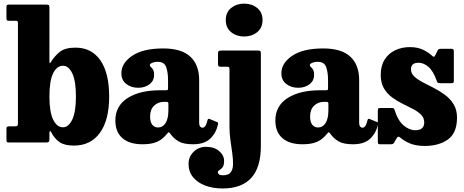

<svg xmlns="http://www.w3.org/2000/svg" viewBox="-20 -806 2624 1086"><path d="M32 -688.5Q22 -688.5 19.2 -691.2Q16.5 -694 16.5 -703.5V-766.5Q16.5 -775 20 -777.5Q23.5 -780 31 -780H239.5Q249.5 -780 254.5 -778Q259.5 -776 259.5 -765V-465.5Q259.5 -451 261.2 -449Q263 -447 266.5 -453Q288.5 -489 318.2 -512.8Q348 -536.5 407 -536.5Q498 -536.5 547.8 -464.8Q597.5 -393 597.5 -260Q597.5 -127 545.2 -54.8Q493 17.5 398 17.5Q345.5 17.5 317 -2Q288.5 -21.5 270 -57.5Q265.5 -66.5 262.5 -64.5Q259.5 -62.5 259.5 -47V-18Q259.5 -6.5 255 -3.2Q250.5 0 240 0H31.5Q22.5 0 19.5 -2.5Q16.5 -5 16.5 -14.5V-77.5Q16.5 -87 20.8 -89.2Q25 -91.5 34 -91.5H65.5Q76 -91.5 78.8 -95Q81.5 -98.5 81.5 -109.5V-676Q81.5 -688.5 71.5 -688.5ZM259.5 -260Q259.5 -172.5 280.8 -129.2Q302 -86 336 -86Q367.5 -86 388.5 -129.2Q409.5 -172.5 409.5 -260Q409.5 -347.5 389 -390.8Q368.5 -434 336.5 -434Q301 -434 280.2 -390.8Q259.5 -347.5 259.5 -260Z M632.5 -125Q632.5 -206.5 701.2 -251Q770 -295.5 886.5 -295.5H917.5Q926.5 -295.5 928.5 -297.5Q930.5 -299.5 930.5 -308.5V-354Q930.5 -396 920 -426.2Q909.5 -456.5 871.5 -456.5Q854.5 -456.5 841 -450.8Q827.5 -445 827.5 -437.5Q827.5 -431 833.5 -426.5Q839.5 -422 845.5 -412.8Q851.5 -403.5 851.5 -382Q851.5 -348.5 825 -329Q798.5 -309.5 762 -309.5Q722 -309.5 694.2 -331.2Q666.5 -353 666.5 -391.5Q666.5 -449 727.8 -490.5Q789 -532 903 -532Q1006.5 -532 1056.5 -485.5Q1106.5 -439 1106.5 -353.5V-111.5Q1106.5 -96.5 1112.2 -90Q1118 -83.5 1125 -83.5Q1133 -83.5 1140.5 -92.5Q1148 -101.5 1154 -127Q1156.5 -137 1165.5 -133L1209.5 -115Q1215 -113 1213 -103Q1203 -54.5 1169.5 -22.2Q1136 10 1072 10H1071.5Q1017.5 10 990 -6.5Q962.5 -23 946 -46Q939 -56.5 935.2 -57.5Q931.5 -58.5 924.5 -49Q913.5 -35 897.5 -21.5Q881.5 -8 854.8 1Q828 10 785 10Q712.5 10 672.5 -24.5Q632.5 -59 632.5 -125ZM829 -147Q829 -114.5 841.8 -99.8Q854.5 -85 874 -85Q900.5 -85 916.5 -109.8Q932.5 -134.5 932.5 -183.5V-218.5Q932.5 -230 923 -230H908.5Q874.5 -230 851.8 -208.5Q829 -187 829 -147Z M1257 -692.5Q1257 -736.5 1287.5 -761Q1318 -785.5 1361 -785.5Q1404 -785.5 1434.5 -761Q1465 -736.5 1465 -692.5Q1465 -648.5 1434.5 -624Q1404 -599.5 1361 -599.5Q1318 -599.5 1287.5 -624Q1257 -648.5 1257 -692.5ZM1266.5 -428.5H1231.5Q1219 -428.5 1216 -431.8Q1213 -435 1213 -447.5V-498.5Q1213 -513 1216.5 -516.5Q1220 -520 1234 -520H1439.5Q1450 -520 1452.8 -516.8Q1455.5 -513.5 1455.5 -502V20.5Q1455.5 260 1239 260Q1184 260 1140.5 243.5Q1097 227 1071.8 196Q1046.5 165 1046.5 121Q1046.5 80.5 1075.2 52.5Q1104 24.5 1145 24.5Q1191.5 24.5 1219.5 48.5Q1247.5 72.5 1247.5 104Q1247.5 129.5 1238.8 140.5Q1230 151.5 1221 156.2Q1212 161 1212 168Q1212 175 1218.5 180.2Q1225 185.5 1241 185.5Q1271.5 185.5 1284.2 169.5Q1297 153.5 1298 125.8Q1299 98 1294 62.5Q1289 27 1283.5 -12Q1278 -51 1278 -89.5V-414Q1278 -421.5 1276 -425Q1274 -428.5 1266.5 -428.5Z M1537.5 -125Q1537.5 -206.5 1606.2 -251Q1675 -295.5 1791.5 -295.5H1822.5Q1831.5 -295.5 1833.5 -297.5Q1835.5 -299.5 1835.5 -308.5V-354Q1835.5 -396 1825 -426.2Q1814.5 -456.5 1776.5 -456.5Q1759.5 -456.5 1746 -450.8Q1732.5 -445 1732.5 -437.5Q1732.5 -431 1738.5 -426.5Q1744.5 -422 1750.5 -412.8Q1756.5 -403.5 1756.5 -382Q1756.5 -348.5 1730 -329Q1703.5 -309.5 1667 -309.5Q1627 -309.5 1599.2 -331.2Q1571.5 -353 1571.5 -391.5Q1571.5 -449 1632.8 -490.5Q1694 -532 1808 -532Q1911.5 -532 1961.5 -485.5Q2011.5 -439 2011.5 -353.5V-111.5Q2011.5 -96.5 2017.2 -90Q2023 -83.5 2030 -83.5Q2038 -83.5 2045.5 -92.5Q2053 -101.5 2059 -127Q2061.5 -137 2070.5 -133L2114.5 -115Q2120 -113 2118 -103Q2108 -54.5 2074.5 -22.2Q2041 10 1977 10H1976.5Q1922.5 10 1895 -6.5Q1867.5 -23 1851 -46Q1844 -56.5 1840.2 -57.5Q1836.5 -58.5 1829.5 -49Q1818.5 -35 1802.5 -21.5Q1786.5 -8 1759.8 1Q1733 10 1690 10Q1617.5 10 1577.5 -24.5Q1537.5 -59 1537.5 -125ZM1734 -147Q1734 -114.5 1746.8 -99.8Q1759.5 -85 1779 -85Q1805.5 -85 1821.5 -109.8Q1837.5 -134.5 1837.5 -183.5V-218.5Q1837.5 -230 1828 -230H1813.5Q1779.5 -230 1756.8 -208.5Q1734 -187 1734 -147Z M2449.5 -351Q2430 -405 2403.2 -428Q2376.5 -451 2347 -451Q2304.5 -451 2304.5 -414Q2304.5 -390.5 2323.5 -373Q2342.5 -355.5 2372 -340.2Q2401.5 -325 2434.8 -308Q2468 -291 2497.8 -268.8Q2527.5 -246.5 2546.2 -215.5Q2565 -184.5 2565 -140.5Q2565 -54 2513.8 -17.2Q2462.5 19.5 2382.5 19.5Q2334 19.5 2300.5 6Q2267 -7.5 2242.5 -29Q2232 -38 2224.5 -25.5L2210.5 -1.5Q2207 4.5 2203.5 7.2Q2200 10 2189.5 10H2130Q2121.5 10 2119.2 6.8Q2117 3.5 2117 -5.5V-178.5Q2117 -187.5 2119 -191.2Q2121 -195 2129.5 -195H2193Q2205 -195 2207.8 -192.5Q2210.5 -190 2213 -181Q2230.5 -124.5 2262.5 -97Q2294.5 -69.5 2328.5 -69.5Q2379.5 -69.5 2379.5 -113Q2379.5 -139.5 2361.8 -157.2Q2344 -175 2316 -189.5Q2288 -204 2256.5 -219.5Q2225 -235 2197 -255.8Q2169 -276.5 2151.2 -307Q2133.5 -337.5 2133.5 -382Q2133.5 -434.5 2155.8 -469.2Q2178 -504 2215.2 -521.8Q2252.5 -539.5 2297.5 -539.5Q2343 -539.5 2373.8 -524.2Q2404.5 -509 2423.5 -491Q2430 -484.5 2434 -484.8Q2438 -485 2442.5 -494.5L2454.5 -518.5Q2458 -525.5 2461.8 -527.8Q2465.5 -530 2476.5 -530H2534.5Q2547 -530 2547 -516.5V-350Q2547 -342 2545 -338.8Q2543 -335.5 2534.5 -335.5H2469.5Q2458 -335.5 2455 -339.2Q2452 -343 2449.5 -351Z"/></svg>

Font: Besley* Narrow Heavy
Style: Regular
Weight: 800
Width: 4
Designer: Owen Earl
Foundry: indestructible type*
Version: Version 3.000; ttfautohint (v1.8.3)